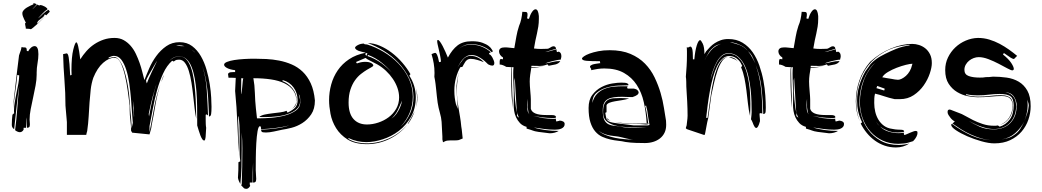

<svg xmlns="http://www.w3.org/2000/svg" viewBox="-20 -879 6624 1220"><path d="M76 -52Q80 -80 83.5 -117.5Q87 -155 90 -193Q93 -231 96 -267.5Q99 -304 102 -331Q97 -304 93 -269Q89 -234 85 -197Q81 -160 77 -123.5Q73 -87 70 -58Q55 -68 55 -85Q55 -105 56 -118.5Q57 -132 59 -150L70 -160Q69 -165 69 -169V-179Q69 -202 74 -231.5Q79 -261 85.5 -291.5Q92 -322 97 -350.5Q102 -379 102 -400L90 -403Q88 -379 84 -348.5Q80 -318 75.5 -285.5Q71 -253 67 -221Q65 -204 63 -189Q65 -217 68 -249Q73 -295 78.5 -340.5Q84 -386 89 -430Q94 -474 99 -511Q99 -526 106.5 -543.5Q114 -561 117 -580Q123 -578 127 -578H134Q144 -578 147 -573.5Q150 -569 150 -561V-556L159 -553Q167 -568 178 -577Q189 -586 200 -586Q224 -586 224 -535Q224 -508 218.5 -477.5Q213 -447 213 -418V-405Q213 -373 206 -335.5Q199 -298 190.5 -259.5Q182 -221 175 -185Q168 -149 168 -119Q168 -112 169 -104Q170 -96 170 -89Q170 -74 164.5 -70.5Q159 -67 151 -67Q151 -80 150 -99Q149 -118 149 -133Q147 -122 147 -103Q147 -84 145 -67H130V-55Q121 -39 106 -39Q99 -39 90 -43Q81 -47 76 -52ZM282 -820Q265 -810 251 -794Q237 -778 222 -763Q231 -769 238 -776Q245 -783 252.5 -790Q260 -797 268.5 -804Q277 -811 288 -817Q291 -813 293.5 -810Q296 -807 296 -804L273 -781Q273 -783 269.5 -785Q266 -787 264 -787Q261 -777 254 -771Q247 -765 240 -760Q233 -755 226 -749Q219 -743 216 -733V-731Q216 -730 219 -730L269 -777L250 -758Q236 -744 220.5 -729.5Q205 -715 191.5 -704Q178 -693 175 -693L174 -694Q167 -696 159.5 -696Q152 -696 144 -697Q144 -705 141.5 -714Q139 -723 139 -728Q139 -733 144 -733Q144 -736 140.5 -742.5Q137 -749 133 -757.5Q129 -766 125.5 -775.5Q122 -785 122 -795Q122 -805 130.5 -814.5Q139 -824 150.5 -831Q162 -838 173 -843Q184 -848 189 -850Q193 -850 192 -854.5Q191 -859 195 -859L213 -853Q211 -848 200.5 -836.5Q190 -825 185 -820Q192 -825 201.5 -835Q211 -845 216 -850Q221 -848 225 -846Q229 -844 231 -844L234 -847Q241 -847 249.5 -844Q258 -841 265 -837Q272 -833 277 -828Q282 -823 282 -820ZM61 -165Q62 -176 63 -187Q62 -175 61 -165Z M813 -48Q813 -81 808.5 -115Q804 -149 804 -181V-208Q799 -247 792 -299.5Q785 -352 774 -399Q763 -446 747 -479Q731 -512 707 -512Q672 -512 635 -479.5Q598 -447 573 -385Q561 -350 556.5 -311Q552 -272 549 -229Q546 -186 543.5 -140.5Q541 -95 534 -46Q532 -41 530.5 -34Q529 -27 528 -22H405V-103Q404 -113 403 -127Q402 -141 400.5 -155.5Q399 -170 398 -184Q397 -198 396 -208Q396 -289 389.5 -370Q383 -451 381 -535L404 -540Q407 -540 410.5 -534.5Q414 -529 416.5 -514Q419 -499 421.5 -471.5Q424 -444 426 -400Q427 -400 429 -401Q433 -403 435 -403Q435 -410 434.5 -417Q434 -424 434 -431Q434 -517 445.5 -563.5Q457 -610 465 -610Q471 -610 477 -584Q483 -558 490 -502Q507 -529 529 -554Q551 -579 578.5 -597.5Q606 -616 638 -627Q670 -638 708 -638Q741 -638 766 -624Q791 -610 810.5 -587.5Q830 -565 843.5 -536.5Q857 -508 867 -479.5Q877 -451 883.5 -424.5Q890 -398 895 -380Q895 -378 896 -375.5Q897 -373 898 -371Q910 -403 928 -444.5Q946 -486 973 -523Q1000 -560 1036.5 -585.5Q1073 -611 1121 -611Q1168 -611 1201 -586Q1234 -561 1256.5 -522Q1279 -483 1292.5 -435.5Q1306 -388 1313 -342.5Q1320 -297 1322 -259Q1324 -221 1324 -201Q1324 -169 1321.5 -154Q1319 -139 1308 -139Q1306 -179 1304.5 -220Q1303 -261 1298.5 -302.5Q1294 -344 1286 -384Q1278 -423 1265 -461Q1290 -382 1294 -303Q1299 -223 1302 -145Q1295 -152 1291 -152Q1288 -152 1287 -148V-118Q1287 -105 1287.5 -91Q1288 -77 1290 -67Q1288 -26 1286.5 -8.5Q1285 9 1279 14Q1271 14 1265 5Q1259 -4 1253.5 -18Q1248 -32 1243 -49Q1238 -66 1233 -82V-109Q1233 -153 1232.5 -201Q1232 -249 1228.5 -294.5Q1225 -340 1217.5 -381Q1210 -422 1197.5 -453.5Q1185 -485 1165.5 -503Q1146 -521 1118 -521Q1095 -521 1076 -509Q1065 -502 1054 -491Q1065 -501 1077 -508Q1096 -520 1118 -520H1122Q1147 -520 1164.5 -500.5Q1182 -481 1193.5 -449Q1205 -417 1211 -376Q1217 -335 1220.5 -291Q1224 -247 1225 -203.5Q1226 -160 1227 -124Q1221 -152 1216.5 -190.5Q1212 -229 1207.5 -271Q1203 -313 1196.5 -354Q1190 -395 1180 -427.5Q1170 -460 1155 -480Q1140 -500 1118 -500Q1109 -500 1102 -498.5Q1095 -497 1084 -488L1074 -493Q1040 -463 1017 -413Q994 -363 978 -305.5Q962 -248 951 -188Q940 -128 930 -77V-39Q946 -118 959.5 -194.5Q973 -271 999 -343Q979 -281 968 -215Q957 -149 943 -80Q943 -73 940 -61Q937 -49 930 -25L820 -36ZM824 -98Q821 -125 818.5 -167Q816 -209 812 -256Q808 -303 801 -351Q794 -399 781.5 -437.5Q769 -476 750.5 -500Q732 -524 704 -524Q695 -524 685 -520Q675 -516 666 -511Q669 -512 671 -512H672Q672 -511 669 -508Q696 -517 711 -517Q730 -510 745 -486Q760 -462 770.5 -428.5Q781 -395 788.5 -356Q796 -317 800 -281.5Q804 -246 806 -218Q808 -190 808 -178Q811 -148 813.5 -119Q816 -90 816 -61ZM908 -367Q908 -366 910 -358Q912 -351 913 -349Q916 -359 926 -381.5Q936 -404 948 -429.5Q960 -455 971 -477Q975 -486 978 -493Q975 -487 970 -480Q959 -460 946 -438.5Q933 -417 922 -397Q911 -377 908 -367ZM987 -379Q967 -328 952 -271.5Q937 -215 925 -155L927 -139Q940 -211 957 -284Q973 -348 998 -405Q997 -402 996 -400Q991 -390 987 -379ZM824 -243Q826 -227 826.5 -212Q827 -197 828 -184L831 -136L832 -141Q831 -155 831 -168V-193ZM1152 -586Q1134 -591 1118 -591H1107Q1100 -591 1100 -590H1101Q1117 -586 1131 -586ZM1004 -357Q1009 -371 1013 -384Q1018 -397 1021 -402Q1021 -400 1019 -394Q1017 -387 1011 -373ZM1221 -544Q1216 -550 1208 -556Q1202 -560 1197 -563Q1209 -555 1221 -544ZM983 -502Q981 -500 980 -496Q982 -499 983 -502Z M1516 290Q1518 234 1519 179.5Q1520 125 1520 64Q1520 38 1519 12.5Q1518 -13 1516 -37V73Q1516 128 1514.5 182.5Q1513 237 1507 290Q1502 281 1498 271.5Q1494 262 1492 251Q1494 224 1494.5 201.5Q1495 179 1495 152L1507 146Q1504 125 1503 103.5Q1502 82 1502 61Q1502 38 1502.5 16.5Q1503 -5 1503 -28Q1503 -56 1501.5 -83.5Q1500 -111 1495 -139H1492Q1494 -97 1495.5 -56Q1497 -15 1497 26Q1497 44 1496 62L1495 88Q1493 -8 1488 -100Q1484 -198 1474 -301L1478 -384Q1467 -385 1455 -385H1432L1429 -408Q1429 -413 1436 -417Q1443 -421 1464 -421H1474V-433Q1441 -437 1422.5 -447Q1404 -457 1404 -468Q1404 -478 1422 -485.5Q1440 -493 1468.5 -497.5Q1497 -502 1531 -504Q1565 -506 1597 -506Q1632 -506 1672.5 -504Q1713 -502 1754 -494Q1795 -486 1833.5 -469.5Q1872 -453 1903 -423.5Q1934 -394 1954.5 -349.5Q1975 -305 1981 -241Q1981 -187 1957.5 -152.5Q1934 -118 1901 -97Q1868 -76 1832.5 -67Q1797 -58 1774 -55Q1751 -50 1721 -43.5Q1691 -37 1670 -37Q1647 -37 1643 -42Q1639 -47 1639 -55Q1684 -57 1729 -62.5Q1774 -68 1819 -82Q1774 -71 1729 -65.5Q1684 -60 1639 -58Q1639 -64 1638 -70.5Q1637 -77 1632 -77Q1622 -77 1616.5 -45Q1611 -13 1608.5 31.5Q1606 76 1605.5 123Q1605 170 1605 201Q1605 215 1606.5 230.5Q1608 246 1608 257Q1608 267 1605 274Q1602 281 1588 281V155Q1586 187 1585.5 218Q1585 249 1585 281H1567V289Q1567 298 1570 302Q1559 321 1545 321Q1534 321 1528.5 315Q1523 309 1513 299ZM1613 -127H1627Q1662 -127 1707.5 -131Q1753 -135 1793 -146Q1833 -157 1860.5 -177Q1888 -197 1888 -229V-237Q1888 -247 1886.5 -259Q1885 -271 1878 -282Q1879 -277 1883 -262Q1887 -247 1887 -237Q1887 -206 1865.5 -186.5Q1844 -167 1811.5 -155.5Q1779 -144 1740.5 -139.5Q1702 -135 1667 -135H1647Q1637 -135 1627 -136Q1641 -147 1663.5 -151.5Q1686 -156 1711 -159Q1736 -162 1760 -165Q1784 -168 1801 -175L1807 -163Q1842 -180 1856.5 -196.5Q1871 -213 1871 -242Q1871 -288 1845.5 -323Q1820 -358 1777 -370L1774 -364Q1811 -350 1838 -318Q1865 -286 1865 -241Q1865 -217 1854 -203Q1844 -191 1822 -181Q1840 -189 1849 -201Q1860 -215 1864 -232Q1864 -274 1844 -303Q1824 -332 1788 -349.5Q1752 -367 1701.5 -374.5Q1651 -382 1590 -382Q1598 -339 1599.5 -288.5Q1601 -238 1606 -190ZM1512 -280Q1514 -282 1516 -297Q1518 -312 1519.5 -329.5Q1521 -347 1522.5 -362.5Q1524 -378 1526 -381L1513 -382ZM1817 -179 1822 -181Z M2293 -602Q2294 -597 2304 -597H2306Q2312 -597 2314 -596Q2366 -580 2417.5 -549.5Q2469 -519 2510.5 -476.5Q2552 -434 2577.5 -380Q2603 -326 2603 -264Q2603 -210 2582 -160Q2561 -110 2524 -73Q2562 -106 2584.5 -155.5Q2607 -205 2607 -262Q2607 -326 2580 -381.5Q2553 -437 2511 -481Q2469 -525 2417.5 -556.5Q2366 -588 2317 -605Q2355 -605 2394.5 -588Q2434 -571 2470 -543.5Q2506 -516 2536.5 -480.5Q2567 -445 2588 -408L2581 -398Q2601 -368 2611.5 -333Q2622 -298 2622 -261Q2622 -190 2591.5 -136.5Q2561 -83 2514.5 -47.5Q2468 -12 2412.5 6Q2357 24 2308 24Q2280 24 2251.5 18Q2223 12 2194 -2V4Q2222 20 2251.5 26Q2281 32 2310 32Q2382 32 2451.5 0.5Q2521 -31 2569 -88Q2523 -29 2454.5 4Q2386 37 2312 37Q2236 37 2189 7.5Q2142 -22 2115.5 -65Q2089 -108 2080 -156Q2071 -204 2071 -242Q2071 -293 2084.5 -342Q2098 -391 2126 -432Q2154 -473 2198 -502.5Q2242 -532 2304 -544L2275 -551Q2254 -556 2245 -563Q2236 -570 2236 -575Q2236 -583 2253.5 -592.5Q2271 -602 2293 -602ZM2248 -476Q2275 -486 2300 -486Q2325 -486 2338.5 -478.5Q2352 -471 2352 -463Q2352 -458 2340.5 -452Q2329 -446 2311.5 -435.5Q2294 -425 2273.5 -409Q2253 -393 2235.5 -368.5Q2218 -344 2206.5 -309Q2195 -274 2195 -227Q2195 -158 2226 -123Q2257 -88 2312 -88Q2347 -88 2383.5 -100Q2420 -112 2449.5 -134Q2479 -156 2497.5 -188Q2516 -220 2516 -260Q2516 -290 2505.5 -320Q2495 -350 2476.5 -377.5Q2458 -405 2432.5 -429Q2407 -453 2377 -470Q2348 -486 2329.5 -494.5Q2311 -503 2303 -511Q2295 -507 2280.5 -501.5Q2266 -496 2242 -485ZM2315 -523Q2361 -508 2403 -478Q2439 -451 2469 -419Q2440 -453 2406 -480Q2367 -512 2319 -530ZM2509 -182Q2494 -150 2467 -125Q2485 -137 2497.5 -154Q2510 -171 2518 -188Q2526 -205 2530 -219Q2533 -232 2535 -240Q2524 -214 2509 -182ZM2576 -96Q2575 -94 2573 -92Q2572 -91 2571 -91Q2570 -91 2576 -101.5Q2582 -112 2590.5 -126.5Q2599 -141 2607 -157Q2614 -169 2617 -178Q2603 -135 2576 -96ZM2632 -258Q2632 -242 2630 -226.5Q2628 -211 2623 -198Q2630 -223 2630 -254Q2630 -277 2626 -299Q2623 -318 2618 -336Q2623 -318 2627 -300Q2632 -280 2632 -258ZM2315 -539 2306 -543Q2305 -541 2303 -539Q2301 -537 2301 -535Q2301 -533 2303.5 -529.5Q2306 -526 2308 -524ZM2475 -412Q2472 -416 2469 -419Q2472 -415 2475 -412ZM2617 -178Q2618 -180 2618 -182Q2618 -180 2617 -178ZM2619 -184Q2618 -183 2618 -182Q2618 -183 2619 -184Z M2895 11Q2885 13 2873 13H2844Q2818 13 2807.5 19Q2797 25 2795 25L2791 7V-11L2786 -105Q2784 -132 2775 -163Q2766 -194 2761 -226Q2758 -247 2756 -266L2752 -305Q2750 -325 2747.5 -346Q2745 -367 2740 -391Q2740 -397 2740.5 -403Q2741 -409 2741 -415Q2741 -446 2736 -476Q2731 -506 2722 -535Q2729 -538 2735 -540.5Q2741 -543 2746 -543Q2751 -543 2757 -531.5Q2763 -520 2770 -484Q2772 -484 2776 -485.5Q2780 -487 2782 -487Q2781 -504 2777 -523.5Q2773 -543 2769 -561Q2765 -579 2761.5 -593.5Q2758 -608 2758 -617Q2758 -619 2758.5 -622Q2759 -625 2763 -625Q2768 -625 2776 -614Q2784 -603 2793 -586Q2802 -569 2810.5 -549.5Q2819 -530 2826 -513Q2853 -564 2887.5 -590.5Q2922 -617 2978 -617Q3019 -617 3045 -607.5Q3071 -598 3085.5 -586.5Q3100 -575 3105 -565L3111 -555Q3111 -549 3105 -547Q3079 -572 3046 -585Q3013 -598 2978 -598Q2944 -598 2927 -589Q2911 -581 2893 -569Q2912 -581 2928 -588Q2945 -595 2977 -595Q3012 -595 3044 -581.5Q3076 -568 3099 -547Q3094 -545 3090.5 -542.5Q3087 -540 3087 -535Q3092 -535 3098 -528.5Q3104 -522 3109 -513Q3114 -504 3117.5 -494.5Q3121 -485 3121 -479Q3121 -462 3108 -462Q3098 -462 3084 -469Q3081 -470 3071.5 -480Q3062 -490 3048 -500.5Q3034 -511 3016 -520Q2998 -529 2976 -529Q2958 -529 2944.5 -521.5Q2931 -514 2920 -501.5Q2909 -489 2900 -473L2887 -449Q2902 -476 2920 -498Q2940 -524 2970 -524Q2996 -524 3018 -512.5Q3040 -501 3054 -484Q3037 -491 3014 -498Q2991 -505 2970 -505Q2959 -505 2951 -500Q2943 -495 2937.5 -487.5Q2932 -480 2927.5 -471Q2923 -462 2918 -454L2905 -452Q2888 -423 2877.5 -384.5Q2867 -346 2867 -304Q2867 -279 2869.5 -259Q2872 -239 2877 -218L2889 -187L2887 -216Q2885 -250 2883 -276.5Q2881 -303 2881 -335Q2883 -364 2889 -390Q2894 -412 2904 -431Q2892 -407 2888 -376Q2883 -342 2883 -304Q2883 -274 2886 -247Q2889 -220 2893.5 -193Q2898 -166 2903 -137.5Q2908 -109 2911 -75L2914 -56L2920 1ZM2907 -436 2904 -431Z M3543 -500Q3534 -500 3518.5 -497Q3503 -494 3487.5 -490Q3472 -486 3459.5 -482Q3447 -478 3444 -476Q3470 -480 3492 -485.5Q3514 -491 3540 -491Q3535 -482 3527 -477Q3519 -472 3509.5 -469.5Q3500 -467 3489 -465.5Q3478 -464 3466 -461L3459 -470Q3440 -463 3430 -461.5Q3420 -460 3409 -460Q3397 -460 3384.5 -460.5Q3372 -461 3357 -461Q3357 -456 3356 -453Q3379 -453 3395 -453.5Q3411 -454 3434 -457Q3412 -453 3395.5 -451Q3379 -449 3356 -449Q3352 -426 3349 -404Q3346 -382 3346 -361Q3346 -349 3347 -333Q3348 -317 3349.5 -300.5Q3351 -284 3352 -269.5Q3353 -255 3353 -248V-188Q3358 -168 3382 -158Q3406 -148 3451 -148H3483Q3500 -148 3506.5 -144.5Q3513 -141 3513 -135Q3513 -130 3505 -129.5Q3497 -129 3489 -129Q3460 -129 3428 -133Q3398 -137 3369 -142Q3398 -135 3430 -129Q3463 -124 3494 -124H3503Q3507 -124 3512 -125Q3512 -120 3512.5 -116Q3513 -112 3515 -107L3523 -109Q3526 -110 3530 -110.5Q3534 -111 3536 -113Q3568 -110 3568 -91Q3568 -80 3562 -73Q3556 -66 3547 -62Q3538 -58 3527 -56.5Q3516 -55 3506 -55Q3471 -55 3437.5 -59.5Q3404 -64 3372 -69Q3400 -59 3443 -53Q3486 -47 3530 -47Q3519 -40 3504 -36Q3489 -32 3473 -32L3401 -41Q3387 -43 3379.5 -45Q3372 -47 3365 -49.5Q3358 -52 3349.5 -55Q3341 -58 3326 -62V-73Q3300 -80 3284 -97Q3268 -114 3259 -134Q3250 -154 3247 -174.5Q3244 -195 3244 -211Q3244 -228 3244.5 -242.5Q3245 -257 3245 -272Q3245 -283 3244.5 -300Q3244 -317 3243 -336Q3242 -355 3241.5 -375Q3241 -395 3241 -413Q3241 -424 3241.5 -434Q3242 -444 3243 -452H3233Q3232 -445 3232 -436V-418Q3232 -389 3233 -360.5Q3234 -332 3234.5 -308Q3235 -284 3236 -266.5Q3237 -249 3237 -241V-201V-193Q3234 -220 3231 -270Q3228 -328 3228 -398V-416Q3228 -427 3228.5 -437Q3229 -447 3231 -452L3197 -454Q3186 -461 3175 -465Q3164 -469 3155 -469V-489Q3155 -495 3156.5 -499.5Q3158 -504 3166 -504Q3168 -504 3176 -502V-514Q3165 -520 3158 -530.5Q3151 -541 3151 -552Q3151 -578 3188 -578Q3202 -578 3217 -576Q3232 -574 3248 -573Q3252 -595 3255 -612.5Q3258 -630 3261 -646.5Q3264 -663 3268 -679.5Q3272 -696 3278 -714Q3287 -734 3292 -757.5Q3297 -781 3299 -804L3320 -803Q3325 -803 3328.5 -800Q3332 -797 3332 -786Q3332 -777 3329 -762L3341 -759Q3349 -786 3360.5 -803Q3372 -820 3383 -820Q3400 -820 3404 -777V-759Q3404 -733 3400.5 -710.5Q3397 -688 3392 -666Q3387 -644 3382 -621Q3377 -598 3373 -571Q3395 -568 3416 -568Q3426 -568 3436 -568.5Q3446 -569 3456 -569Q3466 -569 3477 -577Q3488 -585 3497 -585Q3505 -585 3509 -580Q3513 -575 3513 -569Q3495 -564 3477.5 -558.5Q3460 -553 3444 -548Q3460 -550 3478 -555.5Q3496 -561 3516 -566Q3516 -561 3516.5 -557Q3517 -553 3519 -548Q3521 -548 3524 -549Q3530 -551 3531 -551Q3541 -546 3544 -538.5Q3547 -531 3547 -522Q3547 -515 3545 -509.5Q3543 -504 3543 -500ZM3278 -131Q3264 -158 3263 -184Q3262 -210 3260 -233L3251 -385L3248 -367Q3248 -300 3252.5 -245.5Q3257 -191 3266 -161Q3266 -152 3265.5 -149Q3265 -146 3265 -144Q3265 -142 3267.5 -139Q3270 -136 3278 -131ZM3335 -185Q3333 -193 3333 -202V-251Q3332 -241 3331 -231.5Q3330 -222 3330 -212Q3330 -186 3333 -172Q3336 -160 3345 -152Q3340 -158 3338 -165Q3337 -173 3335 -185ZM3238 -186 3237 -193ZM3347 -151Q3346 -152 3345 -152Q3346 -152 3347 -151Z M3999 -262Q3972 -262 3958.5 -263Q3945 -264 3934 -264Q3904 -264 3881 -261Q3858 -258 3842 -249Q3826 -240 3818 -223Q3810 -206 3810 -178Q3810 -137 3819.5 -117.5Q3829 -98 3846.5 -89.5Q3864 -81 3889 -79Q3914 -77 3945 -70Q3963 -68 3981 -67.5Q3999 -67 4017 -67H4089Q4039 -70 3989.5 -70.5Q3940 -71 3900.5 -79Q3861 -87 3836.5 -107Q3812 -127 3812 -168Q3812 -201 3820.5 -218.5Q3829 -236 3843.5 -244.5Q3858 -253 3878 -254.5Q3898 -256 3921 -256Q3949 -256 3978 -253Q3955 -246 3931.5 -242.5Q3908 -239 3888 -235.5Q3868 -232 3853.5 -226.5Q3839 -221 3834 -211V-166L3826 -162Q3830 -137 3833.5 -124.5Q3837 -112 3853 -105.5Q3869 -99 3904.5 -95Q3940 -91 4008 -82H4080Q4099 -82 4102.5 -83.5Q4106 -85 4107 -85L4098 -139Q4096 -159 4093 -175Q4090 -191 4085 -209Q4084 -206 4079 -206Q4084 -189 4087.5 -170Q4091 -151 4093.5 -134Q4096 -117 4097.5 -105Q4099 -93 4101 -91L4095 -89Q4093 -88 4089 -88H4083Q4076 -88 4067 -89.5Q4058 -91 4044 -91H4011Q3972 -91 3939 -95Q3908 -99 3885 -105Q3908 -100 3941 -97Q3976 -93 4006 -93Q4019 -93 4033.5 -93.5Q4048 -94 4065 -94H4098Q4095 -97 4091 -97H4089Q4085 -166 4071 -229Q4057 -292 4026 -339.5Q3995 -387 3945 -415.5Q3895 -444 3820 -444Q3799 -444 3778 -441Q3757 -438 3735 -433Q3737 -435 3737 -437Q3737 -442 3733 -446.5Q3729 -451 3729 -456Q3729 -462 3741.5 -467.5Q3754 -473 3795 -478Q3793 -480 3792.5 -484Q3792 -488 3792 -490Q3738 -490 3708 -492.5Q3678 -495 3678 -507Q3678 -512 3690.5 -521Q3703 -530 3726 -538.5Q3749 -547 3781.5 -553.5Q3814 -560 3854 -560Q3931 -560 3986 -536.5Q4041 -513 4078.5 -474.5Q4116 -436 4139.5 -387Q4163 -338 4177.5 -288.5Q4192 -239 4199 -192.5Q4206 -146 4212 -112Q4212 -106 4212.5 -100Q4213 -94 4213 -86Q4213 -57 4202.5 -35.5Q4192 -14 4173.5 0.5Q4155 15 4130.5 22.5Q4106 30 4078 30Q4056 30 4021 29Q3986 28 3954 23Q3933 18 3908 15.5Q3883 13 3857 7Q3831 1 3806.5 -10Q3782 -21 3762.5 -43.5Q3743 -66 3731.5 -102Q3720 -138 3720 -193Q3720 -245 3744 -276.5Q3768 -308 3801.5 -325.5Q3835 -343 3870 -348.5Q3905 -354 3927 -354Q3955 -354 3964 -350Q3973 -346 3973 -342Q3973 -339 3972 -337Q3947 -337 3908 -335Q3869 -333 3832.5 -322Q3796 -311 3770 -288.5Q3744 -266 3744 -225Q3753 -262 3774.5 -283.5Q3796 -305 3824 -315.5Q3852 -326 3881.5 -328.5Q3911 -331 3935 -331H3969Q3965 -327 3965 -323Q3965 -319 3969 -316H4008Q4024 -313 4031 -305.5Q4038 -298 4038 -292Q4038 -283 4029 -276Q4020 -269 3999 -262ZM3831 -20Q3859 -9 3888.5 -3Q3918 3 3947 5Q3976 8 4001 8Q3981 6 3961 1Q3940 -4 3924 -8Q3907 -12 3890.5 -13.5Q3874 -15 3856.5 -18Q3839 -21 3821 -27.5Q3803 -34 3785 -47Q3804 -30 3831 -20ZM3841 -125Q3840 -126 3847 -119Q3853 -113 3863 -110Q3858 -112 3848 -115Q3837 -119 3837 -127ZM3866 -110Q3865 -110 3863 -110Q3864 -110 3866 -110Z M4338 -64Q4338 -69 4341 -76Q4344 -83 4344 -91Q4347 -115 4348 -125.5Q4349 -136 4349 -144Q4349 -186 4346.5 -234.5Q4344 -283 4341 -328Q4341 -342 4340.5 -361Q4340 -380 4338 -391Q4341 -426 4343 -460Q4345 -494 4345 -529V-554Q4345 -567 4344 -580Q4347 -577 4350 -577Q4354 -577 4358.5 -580Q4363 -583 4367 -583Q4374 -583 4378.5 -568Q4383 -553 4383 -502H4392Q4397 -558 4407.5 -591Q4418 -624 4429 -624Q4434 -624 4445 -602.5Q4456 -581 4456 -535L4467 -553Q4478 -566 4491.5 -580Q4505 -594 4522 -605Q4539 -616 4560 -623.5Q4581 -631 4608 -631Q4660 -631 4698.5 -607.5Q4737 -584 4763 -546.5Q4789 -509 4805.5 -461.5Q4822 -414 4831 -365.5Q4840 -317 4843 -272Q4846 -227 4846 -195Q4846 -166 4842.5 -160.5Q4839 -155 4830 -154Q4828 -231 4820 -311Q4812 -391 4782 -466Q4809 -387 4816.5 -310.5Q4824 -234 4824 -157Q4818 -160 4813 -160Q4809 -160 4806 -157Q4806 -149 4807 -140Q4808 -132 4808.5 -124Q4809 -116 4809 -109Q4803 -86 4797 -76Q4791 -66 4786 -66Q4780 -66 4776 -71.5Q4772 -77 4768.5 -85Q4765 -93 4761.5 -102.5Q4758 -112 4752 -121Q4754 -138 4755 -148.5Q4756 -159 4756 -166Q4756 -193 4755 -231Q4754 -269 4749.5 -310.5Q4745 -352 4735.5 -393.5Q4726 -435 4709.5 -467.5Q4693 -500 4668 -520.5Q4643 -541 4608 -541Q4584 -541 4565.5 -525Q4547 -509 4533.5 -484Q4520 -459 4510 -429.5Q4500 -400 4494 -373Q4503 -401 4512.5 -430Q4522 -459 4535.5 -483Q4549 -507 4567 -522.5Q4585 -538 4609 -538Q4640 -538 4662.5 -521Q4685 -504 4700.5 -477Q4716 -450 4725.5 -415.5Q4735 -381 4740 -345.5Q4745 -310 4746.5 -276.5Q4748 -243 4748 -219Q4748 -200 4747.5 -181Q4747 -162 4746 -142Q4737 -180 4732.5 -221.5Q4728 -263 4723 -303.5Q4718 -344 4710.5 -381.5Q4703 -419 4689 -451L4696 -461Q4686 -484 4673.5 -496.5Q4661 -509 4649 -515Q4637 -521 4627 -522Q4617 -523 4614 -523Q4589 -523 4569.5 -505Q4550 -487 4535.5 -456.5Q4521 -426 4510 -386Q4499 -346 4491 -302Q4483 -258 4477 -213.5Q4471 -169 4467 -130H4476Q4481 -164 4486.5 -205Q4492 -246 4498.5 -288.5Q4505 -331 4514 -371Q4523 -411 4535.5 -443Q4548 -475 4565 -495Q4581 -514 4604 -517Q4582 -512 4567 -489Q4551 -465 4539 -430Q4527 -395 4517.5 -353.5Q4508 -312 4500 -274L4480 -128Q4476 -114 4474 -103L4470 -82Q4468 -72 4466 -60.5Q4464 -49 4461 -34L4458 -22H4452L4351 -56Q4346 -57 4343.5 -59Q4341 -61 4338 -64ZM4512 -577Q4492 -560 4480.5 -540.5Q4469 -521 4459 -501V-500Q4473 -529 4498 -559Q4522 -587 4562 -601Q4549 -597 4537 -593Q4523 -588 4512 -577ZM4632 -610Q4627 -611 4618 -611Q4650 -603 4678 -593.5Q4706 -584 4731 -556Q4714 -579 4686.5 -592Q4659 -605 4632 -610ZM4659 -496Q4651 -502 4640.5 -505.5Q4630 -509 4615 -515L4614 -517Q4631 -516 4644 -509.5Q4657 -503 4669 -487ZM4733 -554Q4747 -537 4759 -515Q4771 -493 4780 -476Q4770 -499 4761 -518Q4752 -537 4733 -554Z M5318 -500Q5309 -500 5293.5 -497Q5278 -494 5262.5 -490Q5247 -486 5234.5 -482Q5222 -478 5219 -476Q5245 -480 5267 -485.5Q5289 -491 5315 -491Q5310 -482 5302 -477Q5294 -472 5284.5 -469.5Q5275 -467 5264 -465.5Q5253 -464 5241 -461L5234 -470Q5215 -463 5205 -461.5Q5195 -460 5184 -460Q5172 -460 5159.5 -460.5Q5147 -461 5132 -461Q5132 -456 5131 -453Q5154 -453 5170 -453.5Q5186 -454 5209 -457Q5187 -453 5170.5 -451Q5154 -449 5131 -449Q5127 -426 5124 -404Q5121 -382 5121 -361Q5121 -349 5122 -333Q5123 -317 5124.5 -300.5Q5126 -284 5127 -269.5Q5128 -255 5128 -248V-188Q5133 -168 5157 -158Q5181 -148 5226 -148H5258Q5275 -148 5281.5 -144.5Q5288 -141 5288 -135Q5288 -130 5280 -129.5Q5272 -129 5264 -129Q5235 -129 5203 -133Q5173 -137 5144 -142Q5173 -135 5205 -129Q5238 -124 5269 -124H5278Q5282 -124 5287 -125Q5287 -120 5287.5 -116Q5288 -112 5290 -107L5298 -109Q5301 -110 5305 -110.5Q5309 -111 5311 -113Q5343 -110 5343 -91Q5343 -80 5337 -73Q5331 -66 5322 -62Q5313 -58 5302 -56.5Q5291 -55 5281 -55Q5246 -55 5212.5 -59.5Q5179 -64 5147 -69Q5175 -59 5218 -53Q5261 -47 5305 -47Q5294 -40 5279 -36Q5264 -32 5248 -32L5176 -41Q5162 -43 5154.5 -45Q5147 -47 5140 -49.5Q5133 -52 5124.5 -55Q5116 -58 5101 -62V-73Q5075 -80 5059 -97Q5043 -114 5034 -134Q5025 -154 5022 -174.5Q5019 -195 5019 -211Q5019 -228 5019.5 -242.5Q5020 -257 5020 -272Q5020 -283 5019.5 -300Q5019 -317 5018 -336Q5017 -355 5016.5 -375Q5016 -395 5016 -413Q5016 -424 5016.5 -434Q5017 -444 5018 -452H5008Q5007 -445 5007 -436V-418Q5007 -389 5008 -360.5Q5009 -332 5009.5 -308Q5010 -284 5011 -266.5Q5012 -249 5012 -241V-201V-193Q5009 -220 5006 -270Q5003 -328 5003 -398V-416Q5003 -427 5003.5 -437Q5004 -447 5006 -452L4972 -454Q4961 -461 4950 -465Q4939 -469 4930 -469V-489Q4930 -495 4931.5 -499.5Q4933 -504 4941 -504Q4943 -504 4951 -502V-514Q4940 -520 4933 -530.5Q4926 -541 4926 -552Q4926 -578 4963 -578Q4977 -578 4992 -576Q5007 -574 5023 -573Q5027 -595 5030 -612.5Q5033 -630 5036 -646.5Q5039 -663 5043 -679.5Q5047 -696 5053 -714Q5062 -734 5067 -757.5Q5072 -781 5074 -804L5095 -803Q5100 -803 5103.5 -800Q5107 -797 5107 -786Q5107 -777 5104 -762L5116 -759Q5124 -786 5135.5 -803Q5147 -820 5158 -820Q5175 -820 5179 -777V-759Q5179 -733 5175.5 -710.5Q5172 -688 5167 -666Q5162 -644 5157 -621Q5152 -598 5148 -571Q5170 -568 5191 -568Q5201 -568 5211 -568.5Q5221 -569 5231 -569Q5241 -569 5252 -577Q5263 -585 5272 -585Q5280 -585 5284 -580Q5288 -575 5288 -569Q5270 -564 5252.5 -558.5Q5235 -553 5219 -548Q5235 -550 5253 -555.5Q5271 -561 5291 -566Q5291 -561 5291.5 -557Q5292 -553 5294 -548Q5296 -548 5299 -549Q5305 -551 5306 -551Q5316 -546 5319 -538.5Q5322 -531 5322 -522Q5322 -515 5320 -509.5Q5318 -504 5318 -500ZM5053 -131Q5039 -158 5038 -184Q5037 -210 5035 -233L5026 -385L5023 -367Q5023 -300 5027.5 -245.5Q5032 -191 5041 -161Q5041 -152 5040.5 -149Q5040 -146 5040 -144Q5040 -142 5042.5 -139Q5045 -136 5053 -131ZM5110 -185Q5108 -193 5108 -202V-251Q5107 -241 5106 -231.5Q5105 -222 5105 -212Q5105 -186 5108 -172Q5111 -160 5120 -152Q5115 -158 5113 -165Q5112 -173 5110 -185ZM5013 -186 5012 -193ZM5122 -151Q5121 -152 5120 -152Q5121 -152 5122 -151Z M5782 18Q5744 31 5724 32.5Q5704 34 5689 35Q5633 35 5588 14Q5543 -7 5511 -43Q5479 -79 5461.5 -127.5Q5444 -176 5444 -231Q5444 -263 5450 -297.5Q5456 -332 5468 -365.5Q5480 -399 5499 -428Q5517 -457 5542 -480Q5516 -459 5498 -430Q5479 -401 5466 -367.5Q5453 -334 5447 -298.5Q5441 -263 5441 -230Q5441 -188 5454.5 -140.5Q5468 -93 5498 -52.5Q5528 -12 5575.5 15Q5623 42 5691 42Q5723 42 5758 33Q5720 58 5673 58Q5635 58 5601.5 46.5Q5568 35 5539.5 14.5Q5511 -6 5488 -34Q5465 -62 5449 -94L5458 -102Q5441 -136 5433.5 -170Q5426 -204 5426 -239Q5426 -290 5440.5 -337Q5455 -384 5479 -426L5503 -459Q5509 -470 5520.5 -481Q5532 -492 5546 -502.5Q5560 -513 5575.5 -521.5Q5591 -530 5605 -537Q5641 -555 5677 -569.5Q5713 -584 5761 -591L5757 -594Q5665 -585 5601 -549.5Q5537 -514 5497 -463Q5457 -412 5439 -351.5Q5421 -291 5421 -233Q5421 -202 5426.5 -170.5Q5432 -139 5443 -108Q5418 -168 5418 -235Q5418 -301 5440 -366Q5462 -431 5509 -486Q5569 -541 5640 -570.5Q5711 -600 5777 -600Q5798 -600 5820 -593Q5842 -586 5860 -571.5Q5878 -557 5889.5 -534Q5901 -511 5901 -478Q5901 -451 5888 -412Q5875 -373 5849.5 -336.5Q5824 -300 5786 -274.5Q5748 -249 5698 -249H5665Q5628 -257 5597.5 -267.5Q5567 -278 5540 -284Q5536 -268 5535.5 -253.5Q5535 -239 5535 -225Q5535 -196 5541.5 -168.5Q5548 -141 5562 -118Q5576 -95 5597.5 -79.5Q5619 -64 5650 -60Q5669 -56 5683 -55.5Q5697 -55 5706.5 -54.5Q5716 -54 5720.5 -51.5Q5725 -49 5725 -42Q5715 -39 5704.5 -38Q5694 -37 5683 -37Q5648 -37 5620 -48.5Q5592 -60 5572 -75Q5595 -52 5627 -42.5Q5659 -33 5690 -33Q5707 -33 5725 -36Q5723 -30 5723 -29Q5723 -23 5728 -21Q5732 -22 5742 -26.5Q5752 -31 5762.5 -35.5Q5773 -40 5783 -43.5Q5793 -47 5797 -47Q5802 -47 5806 -45.5Q5810 -44 5810 -34Q5810 -24 5803 -10Q5796 4 5782 18ZM5644 -378 5666 -374Q5677 -372 5686 -372Q5696 -372 5709.5 -378.5Q5723 -385 5736.5 -397Q5750 -409 5760.5 -427Q5771 -445 5776 -468L5778 -474Q5764 -474 5736 -467Q5708 -460 5678 -448.5Q5648 -437 5622 -421.5Q5596 -406 5586 -388Q5601 -385 5615.5 -382.5Q5630 -380 5644 -378ZM5598 -304Q5600 -306 5600.5 -310Q5601 -314 5601 -316L5554 -333L5549 -319ZM5570 -77Q5563 -85 5556 -93Q5550 -100 5546 -107Q5555 -90 5570 -77Z M6074 -161Q6090 -156 6112.5 -143Q6135 -130 6163 -116Q6191 -102 6224.5 -91Q6258 -80 6296 -80H6307Q6313 -80 6321 -82L6332 -74Q6371 -86 6396 -119.5Q6421 -153 6421 -210Q6421 -251 6401.5 -266.5Q6382 -282 6330 -282Q6298 -282 6263.5 -277.5Q6229 -273 6191 -273Q6174 -273 6156 -274.5Q6138 -276 6119 -281V-275Q6159 -265 6198 -265Q6236 -265 6270.5 -269.5Q6305 -274 6337 -274Q6364 -274 6379.5 -268.5Q6395 -263 6403 -254Q6411 -245 6413.5 -232.5Q6416 -220 6416 -205Q6416 -158 6391 -125Q6367 -94 6334 -86Q6371 -99 6392 -131Q6414 -165 6414 -207Q6414 -237 6398.5 -253Q6383 -269 6345 -269Q6314 -269 6275 -265Q6236 -261 6192 -261Q6165 -261 6129.5 -268Q6094 -275 6062 -294Q6030 -313 6008 -346.5Q5986 -380 5986 -434Q5986 -477 6003.5 -513.5Q6021 -550 6050 -577.5Q6079 -605 6116.5 -621Q6154 -637 6194 -638Q6232 -638 6266.5 -627.5Q6301 -617 6332 -600.5Q6363 -584 6391 -564Q6419 -544 6443 -524L6423 -504Q6416 -504 6402 -512.5Q6388 -521 6359 -542L6353 -533Q6389 -504 6405.5 -479Q6422 -454 6422 -440Q6420 -432 6412 -432Q6404 -432 6380 -445Q6356 -458 6325.5 -474Q6295 -490 6261 -503Q6227 -516 6199 -516Q6183 -516 6167 -510Q6151 -504 6138 -493.5Q6125 -483 6116.5 -468Q6108 -453 6108 -435Q6108 -406 6135 -396Q6162 -386 6206 -386Q6215 -386 6225.5 -386.5Q6236 -387 6245 -389Q6268 -389 6275.5 -390.5Q6283 -392 6290 -392Q6333 -392 6376 -386Q6419 -380 6453 -360Q6487 -340 6508 -303Q6529 -266 6529 -204Q6529 -161 6514.5 -118.5Q6500 -76 6471 -42.5Q6442 -9 6399 11.5Q6356 32 6298 32Q6263 32 6215.5 18.5Q6168 5 6125.5 -13.5Q6083 -32 6053.5 -52Q6024 -72 6024 -86Q6024 -90 6029 -92Q6090 -47 6153 -18Q6215 9 6280 12Q6248 10 6216 1Q6183 -9 6150.5 -23.5Q6118 -38 6088.5 -56.5Q6059 -75 6032 -94L6047 -107Q6044 -108 6036 -114Q6028 -120 6020.5 -129Q6013 -138 6007 -148Q6001 -158 6001 -167Q6001 -177 6005 -180Q6009 -183 6014 -183Q6019 -183 6035 -176Q6051 -169 6074 -161ZM6295 -59Q6260 -59 6217.5 -73.5Q6175 -88 6137 -111Q6168 -90 6206 -73.5Q6244 -57 6294 -57Q6361 -57 6400.5 -98Q6440 -139 6440 -208V-218Q6435 -250 6418.5 -270.5Q6402 -291 6368 -293Q6389 -289 6402.5 -280Q6416 -271 6423.5 -258.5Q6431 -246 6434 -231Q6437 -216 6437 -200Q6433 -134 6395 -96.5Q6357 -59 6295 -59ZM6422 -20Q6447 -36 6462 -59Q6477 -82 6488 -107Q6467 -65 6430.5 -33Q6394 -1 6344 7Q6363 4 6383.5 -1.5Q6404 -7 6422 -20ZM6517 -208Q6517 -219 6513 -229Q6510 -237 6508 -246L6509 -233Q6510 -225 6510 -211Q6510 -184 6504 -159Q6498 -134 6489 -110Q6498 -132 6506.5 -156.5Q6515 -181 6517 -208ZM6508 -249Q6508 -248 6508 -246Q6508 -248 6508 -249ZM6333 -85Q6332 -85 6331 -85Q6332 -85 6333 -85Z"/></svg>

Font: Finger Paint
Style: Regular
Weight: 400
Designer: Ralph du Carrois
Foundry: Ralph du Carrois
Version: Version 1.001